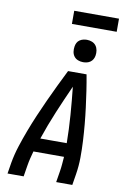

<svg xmlns="http://www.w3.org/2000/svg" viewBox="-117 -1201 834 1267"><g transform="rotate(10 300.0 -567.0)"><path d="M27 0 39 -74Q49 -131 67 -187Q85 -243 106 -298.5Q127 -354 150.5 -409Q174 -464 199 -518.5Q224 -573 250 -627Q276 -681 303 -735H427Q437 -681 445 -627Q453 -573 460 -518.5Q467 -464 472 -409Q477 -354 480 -298.5Q483 -243 482.5 -186.5Q482 -130 473 -74L461 0H353L365 -74Q369 -98 371 -123Q373 -148 375 -173H170Q163 -148 157 -123.5Q151 -99 147 -74L135 0ZM200 -265H377Q376 -359 369 -452.5Q362 -546 352 -639Q310 -546 271 -453Q232 -360 200 -265ZM390 -810Q372 -810 355.5 -816.5Q339 -823 329 -836.5Q319 -850 316.5 -867.5Q314 -885 317 -903Q319 -916 325 -927.5Q331 -939 342 -946.5Q353 -954 365.5 -957Q378 -960 390 -960Q408 -960 424.5 -953.5Q441 -947 451 -933.5Q461 -920 464 -902.5Q467 -885 464 -867Q462 -854 455.5 -842.5Q449 -831 438.5 -823.5Q428 -816 415.5 -813Q403 -810 390 -810ZM274 -1046V-1134H574V-1046Z"/></g></svg>

Font: Iosevka Curly SmBdExObl
Style: Regular
Weight: 600
Width: 7
Italic angle: -9°
Monospace: yes
Designer: Belleve Invis
Foundry: Belleve Invis
Version: Version 11.1.0; ttfautohint (v1.8.3)